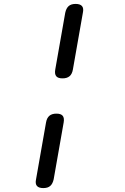

<svg xmlns="http://www.w3.org/2000/svg" viewBox="-20 -850 640 980"><path d="M352 -495Q348 -472 335 -461Q322 -450 299 -450Q276 -450 267 -461Q258 -472 262 -495L313 -785Q318 -808 330.5 -819Q343 -830 366 -830Q389 -830 398.5 -819Q408 -808 403 -785ZM254 65Q249 88 236.5 99Q224 110 201 110Q178 110 168.5 99Q159 88 164 65L215 -225Q219 -248 232 -259Q245 -270 268 -270Q291 -270 300 -259Q309 -248 305 -225Z"/></svg>

Font: Maple Mono Normal NL
Style: Italic
Weight: 400
Italic angle: -10°
Monospace: yes
Designer: subframe7536
Version: Version 7.000